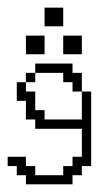

<svg xmlns="http://www.w3.org/2000/svg" viewBox="-44 -459 283 503"><path d="M23.9 23.9V0H0V-23.9H-23.9V-48.3H23.9V-23.9H48.3V0H121.6V-23.9H146V-48.3H170.4V-121.6H48.3V-146H23.9V-194.8H0V-243.7H23.9V-219.2H48.3V-170.4H72.8V-146H170.4V-219.2H194.8V-23.9H170.4V0H146V23.9ZM23.9 -243.7V-268.1H48.3V-243.7ZM146 -219.2V-243.7H121.6V-268.1H48.3V-292.5H146V-268.1H170.4V-219.2ZM23.9 -316.9V-365.7H72.8V-316.9ZM121.6 -316.9V-365.7H170.4V-316.9ZM72.8 -390.1V-439H121.6V-390.1Z"/></svg>

Font: FS Mondwest Regular
Style: Regular
Weight: 400
Designer: NZWStudios2024
Foundry: https://fontstruct.com
Version: Version 1.0